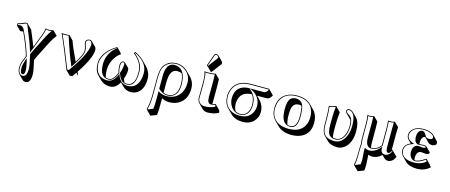

<svg xmlns="http://www.w3.org/2000/svg" viewBox="-55 -1419 5736 2450"><g transform="rotate(15 2813.0 -194.0)"><path d="M184.1 134.8Q184.6 83 204.1 36.1L231 -26.9Q189.5 -163.6 115.7 -323.2H114.7Q98.1 -322.8 77.6 -318.4L21 -375L16.1 -404.8Q54.7 -412.1 102.5 -435.1Q118.7 -441.9 130.9 -441.9Q140.6 -441.4 145.5 -437Q148.4 -433.6 150.9 -429.2L207.5 -372.6Q266.1 -234.4 291 -167.5Q328.1 -261.7 355 -334Q378.4 -395.5 382.8 -436Q401.4 -429.7 432.1 -429.2Q453.6 -429.7 481.9 -438L486.8 -436L543.5 -379.4Q507.8 -335.9 475.6 -275.4L371.6 -70.3Q356 -39.1 342.8 -9.3Q343.8 -4.4 346.2 5.4Q348.6 15.6 349.6 20.5Q375.5 128.9 375.5 176.8Q375.5 274.9 326.7 288.6Q315.9 291.5 304.7 291.5Q284.2 290.5 269.5 276.4L212.9 219.7Q184.6 190.4 184.1 134.8ZM193.8 134.8Q193.8 189.9 222.7 214.8Q234.9 224.6 248 225.1Q297.4 225.1 306.2 164.6Q308.6 145.5 309.1 120.1Q308.6 73.2 283.2 -33.7Q282.2 -38.6 279.8 -48.3Q277.3 -59.1 276.4 -64L275.4 -67.4L276.9 -70.3Q291 -101.1 306.2 -131.3L410.2 -336.4Q438.5 -388.7 463.9 -422.9Q447.3 -418.9 432.1 -418.9Q415 -418.9 391.1 -423.3Q383.8 -381.8 364.3 -330.6Q330.1 -237.8 280.3 -113.3L269.5 -86.9L261.2 -114.3Q229.5 -218.3 142.1 -424.8Q136.7 -431.6 130.9 -432.1Q121.6 -432.1 93.8 -418.9Q64.9 -405.8 27.3 -397L29.3 -387.2Q45.4 -390.1 58.1 -390.1Q96.2 -388.2 115.2 -348.1Q195.3 -177.7 240.7 -29.8L241.7 -26.4L213.4 40Q193.8 85.9 193.8 134.8ZM236.3 25.9 247.1 -5.4 255.9 26.4Q275.9 104 275.9 151.9Q274.4 204.6 247.1 206.1Q214.4 204.6 213.9 127.9Q214.4 90.8 236.3 25.9Z M918.5 -6.3Q931.6 22.5 940.9 43.5L907.2 9.8Q887.2 38.6 867.2 66.4H833.5L776.9 10.3Q678.7 -245.6 593.8 -432.1Q610.8 -429.2 647 -429.2Q684.1 -429.2 696.8 -432.1L753.4 -375.5Q777.3 -300.8 862.3 -123.5Q935.5 -242.2 936 -286.1Q936 -320.3 921.4 -356.9Q913.1 -378.9 913.1 -400.9Q913.1 -421.9 938 -435.5Q951.2 -441.9 964.8 -441.9Q981.9 -441.4 993.2 -430.7L1049.8 -374Q1064.9 -357.9 1065.4 -330.6Q1064.5 -224.6 918.5 -6.3ZM836.4 -64 826.2 -48.3 818.8 -65.4Q760.3 -199.7 689.9 -420.9Q674.8 -419.4 647 -418.9Q622.6 -418.9 610.4 -419.9Q691.4 -240.7 783.7 0H805.7Q985.8 -249.5 998 -373Q998.5 -380.9 999 -387.2Q993.2 -427.7 964.8 -432.1Q936.5 -432.1 924.8 -408.7Q922.9 -404.3 922.9 -400.9Q922.9 -382.3 935.5 -350.1Q945.8 -321.8 945.8 -286.1Q945.8 -241.7 880.9 -134.8Q862.3 -104 836.4 -64Z M1806.2 -149.4Q1806.2 -12.7 1728.5 41.5Q1689.9 68.8 1635.3 68.4Q1576.7 67.4 1537.1 28.8L1488.8 -19.5Q1442.4 67.9 1365.2 68.4Q1286.1 67.4 1242.2 24.4L1185.5 -31.7Q1137.7 -81.1 1137.7 -176.8Q1137.7 -285.2 1239.3 -379.4Q1278.3 -415 1326.7 -441.9L1383.3 -385.3L1396 -365.2Q1359.9 -346.2 1324.2 -293.9Q1272.5 -217.3 1272 -127.4Q1272.5 -64.9 1287.1 -27.3Q1303.7 -22 1324.7 -22Q1372.6 -22 1408.2 -88.4Q1417.5 -106 1427.7 -127.9Q1413.1 -166.5 1412.6 -217.8Q1412.6 -269.5 1438.5 -281.7Q1444.3 -283.7 1449.7 -284.2Q1465.8 -283.7 1472.2 -277.3L1528.8 -220.7Q1535.6 -212.4 1536.1 -190.4Q1536.1 -138.7 1514.2 -80.1Q1512.7 -76.7 1512.2 -74.2Q1522.5 -46.4 1532.2 -27.8Q1547.9 -22.5 1565.4 -22Q1651.4 -22 1667 -132.3Q1671.4 -164.6 1671.4 -211.9Q1669.9 -306.2 1586.9 -390.1Q1569.8 -407.2 1550.3 -422.9L1565.4 -441.9Q1633.3 -411.1 1679.2 -365.2L1735.8 -308.6Q1805.7 -237.8 1806.2 -149.4ZM1739.7 -206.1Q1739.7 -329.1 1605.5 -410.2Q1586.9 -420.9 1568.4 -429.7L1564.5 -424.3Q1681.2 -323.7 1681.6 -211.9Q1681.6 -73.7 1632.3 -33.2Q1605.5 -12.2 1565.4 -12.2Q1497.6 -12.2 1460 -92.8Q1452.6 -108.9 1446.3 -127.4L1444.8 -131.3L1446.3 -134.8Q1467.3 -190.4 1469.7 -247.1Q1469.7 -270 1462.4 -272.5Q1457.5 -273.9 1449.7 -273.9Q1431.2 -273.9 1424.3 -238.8Q1422.4 -228.5 1422.4 -217.8Q1422.9 -167.5 1437 -131.8L1438.5 -127.9L1436.5 -124Q1397 -33.7 1353.5 -17.1Q1339.4 -12.2 1324.7 -12.2Q1206.5 -14.2 1205.6 -184.1Q1205.6 -306.6 1291.5 -395.5Q1309.6 -413.6 1325.7 -425.3L1323.2 -428.7Q1208.5 -361.8 1166 -261.7Q1147.9 -218.3 1147.5 -176.8Q1154.8 -2 1308.6 2Q1376 2 1416.5 -67.9Q1424.3 -81.5 1431.6 -97.2L1441.4 -119.1L1449.7 -96.7Q1486.8 1 1578.6 2Q1691.9 2 1727.1 -112.8Q1739.7 -154.8 1739.7 -206.1Z M2040 263.7 1960.9 294.4 1904.3 237.8 1893.6 220.2Q1917.5 156.2 1917.5 9.8V-184.1Q1917.5 -319.3 1960 -369.6Q1965.8 -376 1972.2 -382.8Q2027.3 -438.5 2110.4 -439Q2199.2 -438 2259.8 -378.4L2316.4 -321.8Q2376.5 -260.7 2377 -174.3Q2377 -35.6 2280.3 28.8Q2222.7 66.4 2145 66.4Q2091.8 65.9 2047.9 39.6V117.7Q2047.9 223.6 2040 263.7ZM2047.9 -31.7Q2074.7 -20 2102.5 -20Q2194.3 -20 2223.1 -110.4Q2233.9 -145 2234.4 -189Q2233.9 -279.3 2206.5 -332Q2179.7 -344.2 2147 -344.2Q2054.7 -344.2 2048.3 -193.4Q2047.9 -182.1 2047.9 -171.4ZM2244.1 -189Q2244.1 -66.4 2168.5 -25.4Q2138.7 -10.3 2102.5 -9.8Q2040.5 -10.7 1984.4 -64.9L1981.4 -67.9V-228Q1981.4 -391.6 2071.3 -409.2Q2081.1 -410.6 2090.3 -411.1Q2201.2 -411.1 2232.9 -289.1Q2244.1 -245.1 2244.1 -189ZM1974.6 199.7Q1981.4 160.2 1981.4 61V-34.7L1996.6 -25.4Q2039.6 0 2088.4 0Q2211.4 0 2271.5 -88.9Q2310.1 -147.5 2310.5 -231Q2310.5 -323.2 2241.2 -381.8Q2185.1 -428.2 2110.4 -429.2Q2031.2 -428.2 1979.5 -376Q1947.3 -343.8 1937 -296.9Q1927.7 -252.9 1927.2 -184.1V9.8Q1927.2 154.8 1904.3 218.8L1908.7 225.6Z M2574.2 -683.1Q2590.8 -682.1 2603.5 -669.9L2660.2 -613.3Q2670.9 -601.6 2671.4 -588.4Q2670.4 -579.1 2666.5 -573.2L2574.7 -451.7Q2568.4 -444.3 2563.5 -443.4L2506.8 -500Q2500.5 -501 2496.1 -504.9Q2492.2 -509.8 2492.2 -514.2Q2492.7 -517.6 2494.1 -522.9L2545.9 -666Q2553.2 -682.1 2574.2 -683.1ZM2500 -261.2 2499 -321.8Q2497.1 -394.5 2481 -429.2L2482.9 -431.2Q2495.1 -429.2 2526.9 -429.2Q2593.3 -429.2 2626 -438Q2627.9 -438.5 2628.9 -439L2685.5 -382.3Q2685.5 -381.3 2687.5 -286.6V-215.3Q2687.5 -180.7 2687 -122.6Q2686.5 -86.9 2686.5 -74.7Q2686.5 -63.5 2687.5 -54.7Q2706.1 -56.6 2725.1 -65.9Q2727.5 -64 2729 -63L2785.6 -6.3Q2798.3 7.3 2798.8 31.2Q2740.2 65.9 2651.9 66.4Q2610.4 65.9 2583.5 39.6L2526.9 -17.1Q2498.5 -46.4 2498 -87.9Q2498 -98.1 2499 -135.3Q2500.5 -222.7 2500 -261.2ZM2510.3 -261.2Q2510.7 -222.2 2508.8 -134.8Q2507.8 -98.1 2507.8 -87.9Q2507.8 -38.1 2547.4 -13.2Q2568.8 -0.5 2595.2 0Q2677.2 -0.5 2731.9 -30.8Q2730 -45.9 2723.6 -54.2Q2700.7 -43.9 2667 -43.9Q2620.6 -45.4 2620.1 -131.3Q2620.1 -144 2620.6 -178.7Q2621.1 -237.8 2621.1 -272V-342.8Q2621.1 -369.6 2619.6 -426.3Q2577.6 -418.9 2526.9 -418.9Q2513.2 -418.9 2495.6 -419.9Q2507.8 -385.3 2508.8 -322.3ZM2574.2 -672.9Q2560.5 -671.9 2555.7 -662.6L2503.4 -519.5Q2502.4 -516.6 2502 -513.7Q2503.9 -511.2 2506.3 -510.3Q2508.8 -512.7 2510.3 -514.2L2602.1 -636.2Q2605 -640.6 2605 -645Q2605 -661.6 2585.4 -670.4Q2579.6 -672.9 2574.2 -672.9Z M3065.9 -23.9Q3129.4 -23.9 3161.1 -86.9Q3179.7 -125 3179.7 -174.8Q3179.2 -252.9 3143.6 -304.2Q3000 -302.7 2977.1 -177.2Q2973.1 -155.3 2973.1 -131.3Q2973.6 -83 2998 -40.5Q3029.3 -23.9 3065.9 -23.9ZM3210.4 -304.2 3248 -267.1Q3310.5 -203.1 3311 -115.2Q3311 -46.9 3266.1 4.9Q3211.9 65.9 3115.2 66.4Q3015.1 65.9 2956.5 7.8L2899.9 -48.8Q2842.3 -107.9 2841.8 -204.1Q2842.8 -301.3 2906.7 -366.2Q2970.7 -428.7 3095.7 -429.2H3336.9L3347.7 -417L3404.3 -360.4Q3381.3 -316.9 3356.4 -308.1Q3345.2 -304.7 3333 -304.2ZM3131.8 -319.8Q3123 -330.1 3113.8 -339.4Q3103 -350.1 3090.8 -360.8ZM3065.9 -14.2Q2974.6 -14.2 2929.7 -98.1Q2906.7 -142.1 2906.7 -188Q2906.7 -315.9 3003.4 -355.5Q3041.5 -370.6 3090.8 -371.1H3094.2L3097.2 -368.7Q3165.5 -308.6 3182.1 -244.1Q3189.9 -212.9 3189.5 -174.8Q3189.5 -77.1 3129.9 -34.2Q3101.1 -14.6 3065.9 -14.2ZM3276.9 -371.1Q3308.1 -371.1 3327.1 -401.4Q3331.1 -407.7 3335.4 -415.5L3332.5 -418.9H3095.7Q2974.1 -418.5 2913.6 -358.9Q2852.1 -295.9 2851.6 -204.1Q2851.6 -84 2938.5 -30.8Q2988.8 -0.5 3058.6 0Q3185.1 0 3229 -101.1Q3244.1 -137.2 3244.6 -171.9Q3244.6 -265.6 3172.9 -327.1Q3154.8 -342.3 3136.2 -352.1L3099.6 -371.1Z M3463.4 -205.1Q3463.4 -352.1 3574.2 -410.2Q3631.3 -439.5 3707.5 -439Q3825.7 -438.5 3888.2 -376.5L3944.8 -319.8Q4003.9 -259.8 4003.9 -157.2Q4003.9 -20 3898.4 36.1Q3840.8 66.4 3761.7 66.4Q3642.1 65.9 3576.7 1L3520.5 -55.2Q3463.9 -113.3 3463.4 -205.1ZM3756.8 -332.5Q3683.1 -332.5 3668 -253.4Q3662.1 -223.1 3662.1 -171.4Q3662.6 -89.8 3681.2 -45.9Q3698.2 -39.6 3719.2 -40Q3804.7 -42.5 3805.2 -187Q3804.7 -284.7 3789.6 -328.6Q3774.4 -332.5 3756.8 -332.5ZM3700.2 -398.9Q3778.3 -398.9 3801.8 -322.8Q3815.4 -276.4 3815.4 -187Q3815.4 -41 3731 -30.8Q3724.6 -30.3 3719.2 -29.8Q3596.2 -33.2 3595.2 -228Q3595.2 -339.8 3632.3 -375.5Q3657.7 -398.4 3700.2 -398.9ZM3473.1 -205.1Q3473.1 -80.1 3574.7 -27.8Q3629.9 0 3705.6 0Q3858.9 0 3913.1 -105Q3937 -152.3 3937.5 -213.9Q3937.5 -357.9 3825.2 -407.2Q3775.4 -428.7 3707.5 -429.2Q3562.5 -430.2 3503.9 -331.1Q3473.6 -278.3 3473.1 -205.1Z M4274.4 -194.3V-132.3Q4274.4 -67.9 4283.7 -38.1Q4300.3 -34.2 4319.8 -34.2Q4394.5 -34.2 4430.7 -124.5Q4450.7 -175.8 4451.2 -236.8Q4450.7 -287.6 4439.9 -316.9Q4432.6 -321.8 4428.2 -326.7L4371.6 -382.8Q4359.4 -396.5 4358.9 -414.1Q4358.9 -434.6 4382.8 -440.4Q4388.7 -441.9 4393.1 -441.9Q4422.4 -440.9 4444.3 -419.4L4501 -363.3Q4548.8 -314 4549.3 -192.4Q4549.3 -39.1 4464.4 30.8Q4419.9 66.4 4367.7 66.4Q4278.8 65.9 4236.8 24.9L4180.2 -31.7Q4138.2 -75.2 4138.2 -172.9V-234.9Q4138.2 -356.9 4127.9 -411.1L4129.9 -414.1Q4165 -417 4218.8 -439Q4223.1 -438.5 4225.6 -437Q4227.5 -433.6 4228 -429.2L4284.7 -372.6Q4274.4 -294.9 4274.4 -194.3ZM4208 -251Q4208 -353 4217.8 -427.7Q4169.9 -408.7 4139.2 -404.8Q4147.9 -349.6 4147.9 -234.9V-172.9Q4147.9 -62.5 4202.1 -25.9Q4241.2 -0.5 4311 0Q4386.2 0 4435.1 -70.3Q4482.4 -139.2 4482.9 -249Q4482.9 -380.4 4428.2 -419.9Q4411.1 -431.6 4393.1 -432.1Q4373 -428.7 4369.1 -414.1Q4370.6 -392.1 4397.9 -377Q4437.5 -355 4450.7 -315.9Q4460.9 -284.2 4460.9 -236.8Q4460.9 -130.4 4410.2 -68.4Q4373 -24.4 4319.8 -23.9Q4234.4 -23.9 4215.8 -100.6Q4208 -132.3 4208 -189Z M4785.6 -40Q4788.6 -40 4790 -40Q4855 -40 4900.9 -90.8Q4907.7 -98.6 4912.6 -106V-321.8Q4912.6 -398.9 4906.7 -431.2Q4919.4 -429.2 4941.9 -429.2Q4971.2 -429.7 4995.6 -439L5052.2 -382.3Q5052.2 -381.3 5049.3 -286.6V-78.6Q5051.3 -83.5 5052.7 -85.9L5074.7 -66.9L5131.3 -10.3Q5096.7 65.9 5035.2 66.4Q5007.3 65.4 4989.3 48.3L4952.6 11.7Q4895.5 65.9 4827.1 66.4Q4797.9 65.9 4777.3 54.7L4776.9 56.2Q4776.4 60.1 4776.4 61.5Q4776.4 68.8 4778.8 97.2Q4784.2 159.7 4784.2 192.4Q4784.2 231.9 4778.3 263.7L4699.2 294.4L4642.6 237.8L4631.8 220.2Q4645.5 184.6 4646 40Q4646 25.4 4646 6.8Q4646 -7.3 4647.9 -30.3Q4649.9 -49.8 4649.9 -59.1Q4649.9 -64 4647.5 -78.6Q4644 -101.6 4643.6 -111.8V-321.8Q4643.1 -395.5 4632.8 -431.2Q4645.5 -429.2 4668 -429.2Q4697.3 -429.7 4721.7 -439L4778.3 -382.3Q4778.3 -381.3 4780.3 -286.6V-97.7Q4780.8 -62.5 4785.6 -40ZM4982.9 -342.8Q4982.9 -369.1 4985.4 -424.8Q4962.9 -418.9 4941.9 -418.9Q4930.2 -418.9 4918.5 -419.9Q4922.4 -386.7 4922.9 -321.8V-103L4920.9 -100.6Q4887.2 -49.8 4825.7 -34.7Q4807.1 -30.3 4790 -29.8Q4714.4 -31.2 4713.9 -153.8V-342.8Q4713.9 -368.7 4712.4 -425.3Q4690.4 -418.9 4668 -418.9Q4657.2 -418.9 4646 -419.9Q4653.8 -383.3 4653.8 -321.8V-111.8Q4653.8 -102.5 4657.2 -82.5Q4659.7 -65.4 4659.7 -59.1Q4659.7 -48.3 4657.7 -28.3Q4655.8 -5.9 4655.8 6.8Q4655.8 170.9 4645.5 210Q4644 214.8 4643.1 218.8L4647 225.6L4712.9 199.7Q4717.8 169.9 4717.8 136.2Q4717.8 127 4710.4 17.6Q4710 9.3 4710 4.9Q4710 0.5 4710.9 -2.9L4710.4 -19.5L4725.6 -10.7Q4744.1 -0.5 4771 0Q4839.8 0 4897.5 -60.5Q4901.9 -64.9 4905.3 -68.8L4922.9 -87.9V-62Q4922.9 -12.2 4963.9 -2Q4971.7 0 4979 0Q5031.2 -1.5 5062.5 -64.5L5056.2 -69.8Q5036.1 -32.7 5013.7 -32.2Q4986.8 -32.2 4983.9 -81.1Q4982.9 -95.7 4982.9 -130.9Z M5370.6 -243.7Q5374 -244.1 5377 -244.1Q5401.9 -248 5419.9 -248Q5454.6 -247.6 5465.3 -237.3L5522 -180.7Q5525.9 -175.8 5526.4 -170.4Q5523.9 -146 5475.1 -145.5Q5471.7 -145.5 5460.4 -147Q5452.1 -147.9 5448.2 -148.4Q5432.6 -151.4 5424.3 -151.4Q5374 -151.4 5361.3 -95.2Q5358.4 -80.6 5358.4 -64.5Q5358.9 -45.9 5363.3 -30.3Q5370.1 -29.3 5376 -28.8Q5421.4 -29.8 5505.9 -86.9L5562.5 -30.3L5589.4 4.4Q5519 66.9 5422.4 68.4Q5316.9 67.9 5269.5 21L5212.9 -35.6Q5180.2 -69.3 5179.7 -118.2Q5179.7 -186.5 5259.8 -221.7Q5261.2 -222.2 5261.7 -222.7L5223.1 -261.7Q5200.2 -286.1 5199.7 -321.8Q5199.7 -368.2 5242.2 -404.8Q5290.5 -444.8 5372.6 -444.8Q5463.9 -444.8 5509.3 -404.8Q5511.2 -402.8 5512.2 -401.9L5568.8 -345.2Q5584 -329.1 5584.5 -313.5Q5584.5 -279.8 5537.6 -273.9Q5531.7 -273.4 5527.3 -273.4Q5496.1 -273.9 5480.5 -289.1L5423.8 -345.7Q5420.9 -348.6 5418.9 -351.1Q5386.7 -347.2 5374.5 -307.1Q5369.6 -289.6 5369.1 -268.6Q5369.1 -254.4 5370.6 -243.7ZM5291.5 -121.1Q5291.5 -191.9 5338.4 -211.9Q5352.5 -217.8 5367.7 -217.8Q5376.5 -217.3 5393.1 -214.8Q5397 -214.4 5404.8 -213.4Q5416 -211.9 5418.9 -211.9Q5459.5 -212.4 5460 -227.1Q5457.5 -237.8 5419.9 -237.8Q5403.8 -237.8 5378.4 -233.9H5377.4H5377L5371.6 -233.4L5370.1 -232.9H5368.7Q5303.7 -235.4 5302.7 -325.2Q5302.7 -393.6 5345.2 -413.1Q5355.5 -418 5366.7 -418Q5392.6 -418 5416.5 -374Q5417 -373 5418 -371.6Q5419.4 -369.1 5419.4 -368.7Q5432.1 -346.2 5450.7 -341.8Q5460 -339.8 5470.7 -339.8Q5508.8 -339.8 5516.6 -362.3Q5517.6 -366.7 5517.6 -370.1Q5517.6 -395 5472.7 -415.5Q5429.7 -435.1 5372.6 -435.1Q5259.3 -435.1 5221.2 -362.8Q5210 -341.3 5210 -321.8Q5210 -274.4 5256.8 -249.5Q5268.1 -243.7 5281.2 -238.3L5305.7 -228.5L5281.2 -219.7Q5249 -208 5228.5 -193.6Q5208 -179.2 5200.7 -163.6Q5193.4 -147.9 5191.7 -139.2Q5189.9 -130.4 5189.9 -118.2Q5189.9 -38.6 5273.4 -10.7Q5312.5 2 5365.7 2Q5454.6 1.5 5519 -53.2L5503.4 -73.2Q5421.9 -18.6 5376 -19Q5323.7 -19 5301.3 -71.8Q5291.5 -95.2 5291.5 -121.1Z"/></g></svg>

Font: Linux Biolinum Shadow O
Style: Bold
Weight: 700
Designer: Philipp H. Poll
Foundry: Philipp H. Poll
Version: Version 0.9.2